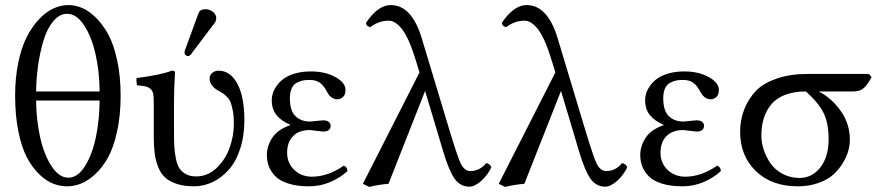

<svg xmlns="http://www.w3.org/2000/svg" viewBox="-20 -718 3444 750"><path d="M369.1 -360.8Q368.7 -439 352.8 -508.1Q336.9 -577.1 307.6 -620.6Q278.3 -664.1 242.2 -664.1Q212.4 -664.1 188.2 -635.3Q164.1 -606.4 150.1 -560.3Q136.2 -514.2 128.9 -462.9Q121.6 -411.6 121.1 -360.8ZM369.1 -325.2H121.1Q121.6 -251.5 136.5 -183.3Q151.4 -115.2 180.9 -69.6Q210.4 -23.9 247.1 -23.9Q283.7 -23.9 312.3 -69.6Q340.8 -115.2 354.7 -182.9Q368.7 -250.5 369.1 -325.2ZM39.1 -344.2Q39.1 -414.1 51.3 -473.1Q63.5 -532.2 84.2 -573Q105 -613.8 132.1 -642.6Q159.2 -671.4 188.5 -684.8Q217.8 -698.2 248 -698.2Q273.4 -698.2 300 -687.3Q326.7 -676.3 354 -649.7Q381.3 -623 402.8 -583.7Q424.3 -544.4 437.7 -482.4Q451.2 -420.4 451.2 -344.2Q451.2 -265.6 437 -202.6Q422.9 -139.6 400.9 -100.8Q378.9 -62 350.3 -36.1Q321.8 -10.3 294.9 -0.2Q268.1 9.8 242.2 9.8Q214.8 9.8 188 -0.5Q161.1 -10.7 133.8 -36.9Q106.4 -63 85.7 -101.8Q64.9 -140.6 52 -203.4Q39.1 -266.1 39.1 -344.2Z M782.7 -682.1Q798.3 -682.1 811.5 -671.9Q824.7 -661.6 824.7 -647Q824.7 -636.2 818.8 -628.9L726.6 -506.8Q720.7 -499 714.8 -499Q709 -499 704.8 -502.9Q700.7 -506.8 700.7 -512.2Q700.7 -516.1 702.6 -522L754.9 -665Q760.7 -682.1 782.7 -682.1ZM659.7 -321.3V-203.1Q659.7 -168 660.9 -145.8Q662.1 -123.5 667 -98.9Q671.9 -74.2 680.9 -60.5Q689.9 -46.9 706.3 -37.8Q722.7 -28.8 746.6 -28.8Q790.5 -28.8 825 -60.8Q859.4 -92.8 876.5 -139.6Q893.6 -186.5 893.6 -236.8Q893.6 -264.6 889.4 -285.6Q885.3 -306.6 880.9 -318.1Q876.5 -329.6 866.2 -339.8Q856 -350.1 850.8 -353.3Q845.7 -356.4 833 -363.8Q798.8 -382.8 798.8 -412.1Q798.8 -424.8 809.3 -433.3Q819.8 -441.9 833 -441.9Q880.4 -441.9 907.5 -390.4Q934.6 -338.9 934.6 -249Q934.6 -186 917.7 -135.5Q900.9 -85 872.8 -54Q844.7 -22.9 810.1 -6.6Q775.4 9.8 737.8 9.8Q698.7 9.8 670.2 0.2Q641.6 -9.3 624.5 -25.1Q607.4 -41 597.4 -66.9Q587.4 -92.8 584 -120.6Q580.6 -148.4 580.6 -187V-316.9Q580.6 -339.4 578.4 -351.1Q576.2 -362.8 568.1 -370.4Q560.1 -377.9 549.1 -380.4Q538.1 -382.8 515.6 -384.8Q514.2 -389.6 513.2 -398.9Q512.2 -408.2 513.7 -413.1Q608.9 -425.3 650.9 -441.9Q663.6 -441.9 663.6 -435.1Q659.7 -371.1 659.7 -321.3Z M1101.6 -121.1Q1101.6 -81.1 1129.4 -54.4Q1157.2 -27.8 1198.7 -27.8Q1260.3 -27.8 1322.8 -70.8Q1336.4 -66.4 1337.4 -49.8Q1309.6 -23.9 1270.5 -7.1Q1231.4 9.8 1187.5 9.8Q1140.1 9.8 1106.4 -1Q1072.8 -11.7 1055.2 -30Q1037.6 -48.3 1030 -68.6Q1022.5 -88.9 1022.5 -112.8Q1022.5 -147.5 1043.5 -179.7Q1064.5 -211.9 1113.3 -229V-231Q1077.6 -246.1 1059.6 -269Q1041.5 -292 1041.5 -327.1Q1041.5 -340.3 1045.9 -354.2Q1050.3 -368.2 1061.5 -383.8Q1072.8 -399.4 1089.4 -411.4Q1106 -423.3 1133.3 -431.2Q1160.6 -439 1194.3 -439Q1250.5 -439 1290 -417Q1329.6 -395 1329.6 -367.2Q1329.6 -347.7 1319.6 -338.9Q1309.6 -330.1 1297.4 -330.1Q1287.1 -330.1 1278.8 -335.2Q1270.5 -340.3 1265.9 -346.2Q1261.2 -352.1 1255.4 -362.8Q1245.1 -382.8 1230 -394.3Q1214.8 -405.8 1188.5 -405.8Q1174.3 -405.8 1163.3 -403.6Q1152.3 -401.4 1139.4 -394.8Q1126.5 -388.2 1119.4 -372.8Q1112.3 -357.4 1112.3 -334Q1112.3 -285.6 1134 -264.4Q1155.8 -243.2 1191.4 -243.2L1215.8 -245.6Q1240.2 -248 1242.7 -248Q1256.3 -248 1263.9 -242.2Q1271.5 -236.3 1271.5 -227.1Q1271.5 -204.1 1241.7 -204.1Q1237.8 -204.1 1216.3 -207Q1194.8 -210 1190.4 -210Q1148.4 -210 1125 -186.5Q1101.6 -163.1 1101.6 -121.1Z M1899.4 -64.9Q1885.7 -34.7 1860.1 -11.7Q1834.5 11.2 1813.5 11.2Q1777.8 11.2 1755.4 -20.5Q1733.4 -52.2 1711.4 -126L1640.6 -362.8L1497.6 0Q1459.5 2.9 1422.4 12.2L1397.5 0L1618.7 -435.1L1605.5 -478Q1589.4 -530.3 1575.7 -560.5Q1560.1 -593.8 1545.9 -609.6Q1531.7 -625.5 1520.5 -631.3Q1509.3 -637.2 1497.6 -637.2Q1460 -637.2 1426.3 -611.8Q1422.4 -613.3 1420.7 -614Q1418.9 -614.7 1416 -616.5Q1413.1 -618.2 1411.6 -621.3Q1410.2 -624.5 1409.7 -628.9Q1456.5 -698.2 1506.3 -698.2Q1588.4 -698.2 1627.4 -568.8L1734.4 -213.9Q1766.6 -106.9 1779.8 -79.1Q1794.4 -49.8 1817.4 -49.8Q1854 -49.8 1879.4 -81.1Q1894.5 -77.6 1899.4 -64.9Z M2430.2 -64.9Q2416.5 -34.7 2390.9 -11.7Q2365.2 11.2 2344.2 11.2Q2308.6 11.2 2286.1 -20.5Q2264.2 -52.2 2242.2 -126L2171.4 -362.8L2028.3 0Q1990.2 2.9 1953.1 12.2L1928.2 0L2149.4 -435.1L2136.2 -478Q2120.1 -530.3 2106.4 -560.5Q2090.8 -593.8 2076.7 -609.6Q2062.5 -625.5 2051.3 -631.3Q2040 -637.2 2028.3 -637.2Q1990.7 -637.2 1957 -611.8Q1953.1 -613.3 1951.4 -614Q1949.7 -614.7 1946.8 -616.5Q1943.8 -618.2 1942.4 -621.3Q1940.9 -624.5 1940.4 -628.9Q1987.3 -698.2 2037.1 -698.2Q2119.1 -698.2 2158.2 -568.8L2265.1 -213.9Q2297.4 -106.9 2310.5 -79.1Q2325.2 -49.8 2348.1 -49.8Q2384.8 -49.8 2410.2 -81.1Q2425.3 -77.6 2430.2 -64.9Z M2560.1 -121.1Q2560.1 -81.1 2587.9 -54.4Q2615.7 -27.8 2657.2 -27.8Q2718.8 -27.8 2781.2 -70.8Q2794.9 -66.4 2795.9 -49.8Q2768.1 -23.9 2729 -7.1Q2689.9 9.8 2646 9.8Q2598.6 9.8 2564.9 -1Q2531.2 -11.7 2513.7 -30Q2496.1 -48.3 2488.5 -68.6Q2481 -88.9 2481 -112.8Q2481 -147.5 2502 -179.7Q2522.9 -211.9 2571.8 -229V-231Q2536.1 -246.1 2518.1 -269Q2500 -292 2500 -327.1Q2500 -340.3 2504.4 -354.2Q2508.8 -368.2 2520 -383.8Q2531.2 -399.4 2547.9 -411.4Q2564.5 -423.3 2591.8 -431.2Q2619.1 -439 2652.8 -439Q2709 -439 2748.5 -417Q2788.1 -395 2788.1 -367.2Q2788.1 -347.7 2778.1 -338.9Q2768.1 -330.1 2755.9 -330.1Q2745.6 -330.1 2737.3 -335.2Q2729 -340.3 2724.4 -346.2Q2719.7 -352.1 2713.9 -362.8Q2703.6 -382.8 2688.5 -394.3Q2673.3 -405.8 2647 -405.8Q2632.8 -405.8 2621.8 -403.6Q2610.8 -401.4 2597.9 -394.8Q2585 -388.2 2577.9 -372.8Q2570.8 -357.4 2570.8 -334Q2570.8 -285.6 2592.5 -264.4Q2614.3 -243.2 2649.9 -243.2L2674.3 -245.6Q2698.7 -248 2701.2 -248Q2714.8 -248 2722.4 -242.2Q2730 -236.3 2730 -227.1Q2730 -204.1 2700.2 -204.1Q2696.3 -204.1 2674.8 -207Q2653.3 -210 2648.9 -210Q2606.9 -210 2583.5 -186.5Q2560.1 -163.1 2560.1 -121.1Z M3314 -360.8H3178.2Q3228 -335.4 3263.9 -284.9Q3299.8 -234.4 3299.8 -171.9Q3299.8 -152.8 3294.2 -130.9Q3288.6 -108.9 3273.7 -83.5Q3258.8 -58.1 3236.8 -37.6Q3214.8 -17.1 3178.2 -3.7Q3141.6 9.8 3096.2 9.8Q2994.1 9.8 2932.6 -49.6Q2871.1 -108.9 2871.1 -204.1Q2871.1 -250 2887.9 -292.5Q2904.8 -335 2936 -366.2Q2963.9 -394 3015.6 -411.6Q3067.4 -429.2 3132.8 -429.2H3374L3384.8 -417Q3369.1 -387.7 3354.5 -374.3Q3339.8 -360.8 3314 -360.8ZM3103 -22.9Q3152.3 -22.9 3184.6 -64.2Q3216.8 -105.5 3216.8 -174.8Q3216.8 -239.3 3195.6 -279.8Q3174.3 -320.3 3127.9 -360.8Q3081.1 -360.8 3046.6 -347.4Q3012.2 -334 2992.4 -309.8Q2972.7 -285.6 2963.4 -255.4Q2954.1 -225.1 2954.1 -188Q2954.1 -161.1 2963.1 -133.3Q2972.2 -105.5 2989.5 -80.3Q3006.8 -55.2 3036.6 -39.1Q3066.4 -22.9 3103 -22.9Z"/></svg>

Font: Linux Libertine G
Style: Regular
Weight: 400
Designer: Philipp H. Poll
Foundry: Philipp H. Poll
Version: Version 4.7.5